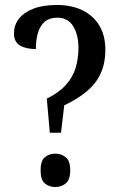

<svg xmlns="http://www.w3.org/2000/svg" viewBox="-20 -744 491 771"><path d="M180 -211 168 -348Q217 -372 245 -403.5Q273 -435 284 -472.5Q295 -510 295 -552Q295 -604 274 -638.5Q253 -673 210 -673Q179 -673 160 -657Q141 -641 132.5 -612.5Q124 -584 124 -547Q84 -547 60 -561.5Q36 -576 36 -610Q36 -642 55 -667.5Q74 -693 112.5 -708.5Q151 -724 208 -724Q267 -724 310.5 -703Q354 -682 378.5 -642Q403 -602 403 -545Q403 -490 384.5 -449.5Q366 -409 329.5 -378Q293 -347 238 -321L225 -211ZM202 7Q177 7 160 -7.5Q143 -22 143 -60Q143 -98 160 -112.5Q177 -127 202 -127Q226 -127 244 -112.5Q262 -98 262 -60Q262 -22 244 -7.5Q226 7 202 7Z"/></svg>

Font: Noto Serif Khmer Condensed Medium
Style: Regular
Weight: 500
Width: 3
Designer: Danh Hong and the Monotype Design Team
Foundry: Monotype Imaging Inc.
Version: Version 2.004